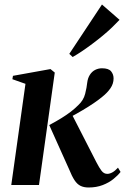

<svg xmlns="http://www.w3.org/2000/svg" viewBox="-20 -821 555 852"><path d="M30 0 93 -449 35 -469.5 37.5 -484.5 204 -514.5 223 -499 153 0ZM373 11Q352.5 11 337.5 3.8Q322.5 -3.5 310.8 -21.2Q299 -39 287 -69L198.5 -266Q229.5 -282.5 252.5 -296.8Q275.5 -311 293.8 -325Q312 -339 327.5 -354.5Q350.5 -376 357.8 -404.5Q365 -433 367 -454Q369.5 -474.5 378.8 -489Q388 -503.5 402.2 -510.8Q416.5 -518 432.5 -518Q462 -518 473 -504.5Q484 -491 484 -473Q484 -449.5 470 -429.2Q456 -409 434.5 -392Q421 -380.5 397.8 -364.5Q374.5 -348.5 346.2 -331.8Q318 -315 289 -299.8Q260 -284.5 235 -274L299.5 -312.5L407.5 -101.5Q420 -77 430.5 -63.2Q441 -49.5 456 -49.5Q466.5 -49.5 478.5 -56Q490.5 -62.5 503.5 -77L515 -58Q503 -42.5 483.2 -26.5Q463.5 -10.5 435.8 0.2Q408 11 373 11ZM287.5 -582 432.5 -801 510.5 -733Q495.5 -717 476.8 -699Q458 -681 436.2 -663Q414.5 -645 391.5 -627.8Q368.5 -610.5 346 -595.2Q323.5 -580 302.5 -568Z"/></svg>

Font: Merriweather 144pt SemiBold
Style: Italic
Weight: 600
Italic angle: -7.8°
Version: Version 2.101